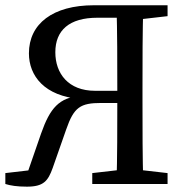

<svg xmlns="http://www.w3.org/2000/svg" viewBox="-20 -689 682 719"><path d="M0 0C19.2 6 43.4 10 81 10C142.8 10 159.8 -11.1 177.2 -59.7L227.9 -204.3C256.8 -287.6 280.6 -303.4 359.6 -303.4H466.3V-349H335.9C235.8 -349 187.2 -413.8 187.2 -493.2C187.2 -575.5 239.3 -622.6 344.9 -622.6H466.4V-669.3H331.5C178 -669.3 88.3 -600.1 88.3 -489.3C88.3 -405.3 146.1 -328.7 281.9 -318.3L282.4 -330.7C201.5 -323.3 167.6 -285.1 133.8 -188.8L79.6 -32.2L104.9 -53L0 -40.8V0ZM325.5 0H607.5V-40.8L476.7 -55.8H456L325.5 -40.8V0ZM416.3 0H516.6C513.6 -101 513.6 -205 513.6 -310V-359.3C513.6 -462.3 513.6 -566.3 516.6 -669.3H416.3C419.3 -565.4 419.3 -467.1 419.3 -341V-319.6C419.3 -207 419.3 -103 416.3 0ZM466.4 -613.5H476.7L607.5 -628.5V-669.3H466.4V-613.5Z"/></svg>

Font: Source Serif Variable
Style: Regular
Weight: 389
Designer: Frank Grießhammer
Foundry: Adobe Systems Incorporated
Version: Version 3.001;hotconv 1.0.111;makeotfexe 2.5.65597